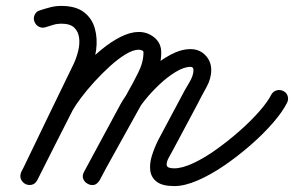

<svg xmlns="http://www.w3.org/2000/svg" viewBox="-20 -595 994 649"><path d="M115 -560Q133 -566 150.5 -570.5Q168 -575 187 -575Q236 -575 263.5 -554Q291 -533 300.5 -499Q310 -465 305 -426.5Q300 -388 283 -353Q239 -261 194.5 -169.5Q150 -78 106 13Q100 26 88 28.5Q76 31 66 26Q56 21 51 10.5Q46 0 52 -14Q82 -73 112.5 -132Q143 -191 173 -250Q185 -274 207.5 -305Q230 -336 260 -368Q290 -400 322.5 -427Q355 -454 388 -470.5Q421 -487 449 -487Q479 -487 502 -468Q525 -449 525 -418Q525 -376 506 -335Q487 -294 467 -258Q429 -190 391.5 -122Q354 -54 316 14Q309 28 297.5 30Q286 32 276 26Q266 21 261.5 10Q257 -1 264 -14Q295 -71 325.5 -128Q356 -185 387 -242Q401 -268 427.5 -300.5Q454 -333 487.5 -362Q521 -391 556.5 -410Q592 -429 624 -429Q654 -429 674 -408.5Q694 -388 694 -358Q694 -329 677.5 -299.5Q661 -270 648 -244Q628 -207 608 -169Q588 -131 568 -94Q560 -79 551 -63Q542 -47 543.5 -36.5Q545 -26 569 -26Q596 -26 633.5 -43.5Q671 -61 711.5 -90Q752 -119 790 -152.5Q828 -186 856.5 -218.5Q885 -251 897 -275Q903 -286 915 -289.5Q927 -293 938 -287Q949 -282 952.5 -270Q956 -258 950 -247Q935 -217 902.5 -179.5Q870 -142 827 -104.5Q784 -67 738 -35.5Q692 -4 648 15Q604 34 569 34Q529 34 510 19.5Q491 5 488 -18.5Q485 -42 493.5 -69Q502 -96 515 -122Q535 -159 555 -197Q575 -235 595 -272Q604 -290 619 -314.5Q634 -339 634 -358Q634 -369 624 -369Q602 -369 574 -352Q546 -335 519 -309.5Q492 -284 471 -258Q450 -232 440 -213Q409 -156 378 -99.5Q347 -43 317 14Q309 27 297.5 29.5Q286 32 276 26Q266 21 261.5 10Q257 -1 264 -14Q302 -83 339.5 -151Q377 -219 414 -287Q430 -315 447.5 -350Q465 -385 465 -418Q465 -423 459 -425Q453 -427 449 -427Q430 -427 404.5 -411.5Q379 -396 351.5 -371Q324 -346 298.5 -318Q273 -290 254 -264.5Q235 -239 226 -223Q196 -164 166 -105Q136 -46 106 14Q99 27 87.5 29.5Q76 32 66 27Q56 22 51 11Q46 0 52 -13Q96 -105 140.5 -196.5Q185 -288 229 -379Q238 -398 244 -421.5Q250 -445 247.5 -466.5Q245 -488 231 -501.5Q217 -515 187 -515Q173 -515 160 -511Q147 -507 134 -503Q122 -499 111 -505Q100 -511 96 -523Q92 -534 97.5 -545.5Q103 -557 115 -560Z"/></svg>

Font: FRB American Cursive Guidelines Arrows
Style: Bold Italic
Weight: 700
Italic angle: -25°
Version: Version 2.0;Modular Font Editor K font №1